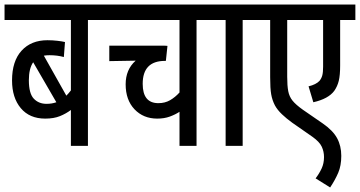

<svg xmlns="http://www.w3.org/2000/svg" viewBox="-20 -642 1584 845"><path d="M443 -554H367V0H292V-158Q271 -142 244 -131Q217 -120 179 -120Q110 -120 71.5 -166Q33 -212 33 -288Q33 -373 75 -419Q117 -465 189 -465Q211 -465 232.5 -462.5Q254 -460 266 -457L261 -391Q232 -399 198 -399Q184 -399 173 -397L272 -221Q282 -231 292 -244V-554H0V-622H443ZM107 -289Q107 -231 128.5 -208Q150 -185 185 -185Q208 -185 228 -192L126 -368Q107 -340 107 -289Z M921 -554H845V0H770V-150Q752 -138 727.5 -129Q703 -120 672 -120Q611 -120 572 -161Q533 -202 533 -271Q533 -336 577 -375L461 -373V-441H675Q688 -441 699.5 -441Q711 -441 717 -440L710 -374H706Q608 -374 608 -273Q608 -188 677 -188Q706 -188 728.5 -201Q751 -214 770 -235V-554H431V-622H921Z M1048 -554V0H973V-554H909V-622H1124V-554Z M1544 -554H1477V-354Q1477 -311 1471 -286.5Q1465 -262 1451 -242Q1425 -207 1359 -192L1338 -262Q1371 -270 1386 -286Q1395 -297 1398.5 -310.5Q1402 -324 1402 -349V-554H1244V-304Q1244 -265 1248.5 -241Q1253 -217 1267.5 -199Q1282 -181 1313 -159L1400 -99Q1445 -68 1463.5 -34Q1482 0 1482 44Q1482 87 1468.5 118.5Q1455 150 1433 183L1369 143Q1385 122 1395.5 99.5Q1406 77 1406 49Q1406 25 1396 3.5Q1386 -18 1355 -40L1266 -102Q1241 -120 1221 -139Q1201 -158 1190 -178Q1178 -201 1173.5 -227Q1169 -253 1169 -302V-554H1112V-622H1544Z"/></svg>

Font: Noto Sans ExtraCondensed
Style: Regular
Weight: 400
Width: 2
Designer: Monotype Design Team
Foundry: Monotype Imaging Inc.
Version: Version 2.013; ttfautohint (v1.8.4.7-5d5b)